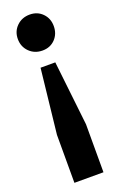

<svg xmlns="http://www.w3.org/2000/svg" viewBox="-146 -583 505 819"><g transform="rotate(-20 106.5 -173.0)"><path d="M140.1 -314 172.9 -21V196.8H41V-21L73.2 -314ZM23.9 -461.9Q23.9 -496.6 47.6 -519.8Q71.3 -543 106.9 -543Q141.6 -543 164.3 -519.8Q187 -496.6 187 -461.9Q187 -426.8 164.6 -403.3Q142.1 -379.9 106.9 -379.9Q71.3 -379.9 47.6 -403.3Q23.9 -426.8 23.9 -461.9Z"/></g></svg>

Font: Lumene Sans Expanded
Style: Bold
Weight: 600
Width: 7
Designer: Deni Anggara
Version: Version 1.003;Glyphs 3.1.2 (3151)